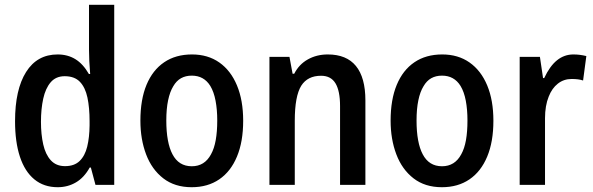

<svg xmlns="http://www.w3.org/2000/svg" viewBox="-20 -780 2502 810"><path d="M223.6 9.8Q165 9.8 124.8 -23.4Q84.5 -56.6 64 -118.9Q43.5 -181.2 43.5 -268.6Q43.5 -402.3 90.1 -476.3Q136.7 -550.3 223.1 -550.3Q265.6 -550.3 298.1 -530.3Q330.6 -510.3 355 -467.8H360.4Q357.9 -498 356.7 -522.9Q355.5 -547.9 355.5 -570.3V-759.8H461.9V0H382.8L363.3 -73.2H358.4Q335 -30.8 300.3 -10.5Q265.6 9.8 223.6 9.8ZM254.4 -79.1Q293.5 -79.1 315.9 -100.8Q338.4 -122.6 347.9 -161.4Q357.4 -200.2 357.9 -251V-268.6Q357.9 -325.7 348.9 -368.4Q339.8 -411.1 317.1 -434.8Q294.4 -458.5 252.9 -458.5Q215.8 -458.5 193.8 -432.9Q171.9 -407.2 162.4 -363.8Q152.8 -320.3 152.8 -266.1Q152.8 -212.9 162.4 -170.7Q171.9 -128.4 194.3 -103.8Q216.8 -79.1 254.4 -79.1Z M788.6 9.8Q717.3 9.8 668.9 -27.6Q620.6 -64.9 596.4 -128.7Q572.3 -192.4 572.3 -271Q572.3 -359.9 598.1 -422.1Q624 -484.4 672.6 -517.3Q721.2 -550.3 790 -550.3Q856.9 -550.3 905.3 -516.4Q953.6 -482.4 979.7 -419.7Q1005.9 -356.9 1005.9 -270.5Q1005.9 -182.1 979.7 -119.4Q953.6 -56.6 905 -23.4Q856.4 9.8 788.6 9.8ZM789.1 -78.6Q843.3 -78.6 870.1 -128.9Q883.8 -153.3 890.1 -189Q896.5 -224.6 896.5 -272Q896.5 -317.4 889.4 -355Q882.3 -392.6 867.2 -417.5Q840.3 -460.9 789.1 -460.9Q763.2 -460.9 743.7 -450Q724.1 -439 710.9 -416Q696.8 -393.1 689.2 -356.9Q681.6 -320.8 681.6 -271.5Q681.6 -224.6 688.2 -189Q694.8 -153.3 707.5 -129.4Q733.9 -78.6 789.1 -78.6Z M1116.7 0V-540H1201.2L1214.4 -468.8H1221.2Q1241.2 -508.3 1278.6 -529.3Q1315.9 -550.3 1362.8 -550.3Q1441.9 -550.3 1481.7 -501.5Q1521.5 -452.6 1521.5 -356.4V0H1414.6V-333Q1414.6 -396.5 1395.3 -428.5Q1376 -460.4 1334.5 -460.4Q1277.8 -460.4 1251 -418.5Q1223.6 -374.5 1223.6 -270.5V0Z M1844.2 9.8Q1772.9 9.8 1724.6 -27.6Q1676.3 -64.9 1652.1 -128.7Q1627.9 -192.4 1627.9 -271Q1627.9 -359.9 1653.8 -422.1Q1679.7 -484.4 1728.3 -517.3Q1776.9 -550.3 1845.7 -550.3Q1912.6 -550.3 1960.9 -516.4Q2009.3 -482.4 2035.4 -419.7Q2061.5 -356.9 2061.5 -270.5Q2061.5 -182.1 2035.4 -119.4Q2009.3 -56.6 1960.7 -23.4Q1912.1 9.8 1844.2 9.8ZM1844.7 -78.6Q1898.9 -78.6 1925.8 -128.9Q1939.5 -153.3 1945.8 -189Q1952.1 -224.6 1952.1 -272Q1952.1 -317.4 1945.1 -355Q1938 -392.6 1922.9 -417.5Q1896 -460.9 1844.7 -460.9Q1818.8 -460.9 1799.3 -450Q1779.8 -439 1766.6 -416Q1752.4 -393.1 1744.9 -356.9Q1737.3 -320.8 1737.3 -271.5Q1737.3 -224.6 1743.9 -189Q1750.5 -153.3 1763.2 -129.4Q1789.6 -78.6 1844.7 -78.6Z M2172.4 0V-540H2257.8L2271 -450.7H2275.9Q2299.3 -501 2329.8 -525.6Q2360.4 -550.3 2398.9 -550.3Q2413.6 -550.3 2426.5 -548.6Q2439.5 -546.9 2453.6 -543.5L2439.9 -440.4Q2429.7 -443.8 2418 -445.3Q2406.2 -446.8 2391.6 -446.8Q2358.4 -446.8 2333.5 -427.2Q2308.6 -407.7 2294.9 -372.6Q2287.1 -353.5 2283.2 -330.6Q2279.3 -307.6 2279.3 -281.2V0Z"/></svg>

Font: Open Sans
Style: Regular
Weight: 600
Width: 3
Foundry: Ascender Corporation
Version: Version 1.000